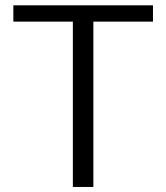

<svg xmlns="http://www.w3.org/2000/svg" viewBox="-20 -724 637 736"><path d="M566.4 -641.1H345.2H337.9V-633.8V-7.3H259.3V-633.8V-641.1H252H31.2V-703.6H566.4Z"/></svg>

Font: Vazir Light
Style: Light
Weight: 300
Designer: Saber Rastikerdar
Foundry: Saber Rastikerdar
Version: Version 30.0.0